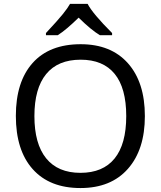

<svg xmlns="http://www.w3.org/2000/svg" viewBox="-20 -951 821 981"><path d="M720.2 -357.9Q720.2 -186.5 633.5 -88.4Q546.9 9.8 391.1 9.8Q233.4 9.8 147.2 -86.7Q61 -183.1 61 -358.9Q61 -533.2 146.7 -629.2Q232.4 -725.1 392.1 -725.1Q547.4 -725.1 633.8 -627.7Q720.2 -530.3 720.2 -357.9ZM155.8 -357.9Q155.8 -216.3 215.8 -142.1Q275.9 -67.9 391.1 -67.9Q505.9 -67.9 565.4 -141.1Q625 -214.4 625 -357.9Q625 -501 565.9 -573.5Q506.8 -646 392.1 -646Q275.9 -646 215.8 -572.5Q155.8 -499 155.8 -357.9ZM214.8 -782.2Q275.9 -847.7 301 -878.9Q326.2 -910.2 337.9 -931.2H427.7Q453.1 -881.8 552.7 -782.2V-771H490.7Q446.8 -796.9 381.8 -860.8Q317.9 -798.3 274.9 -771H214.8Z"/></svg>

Font: Noto Sans Southeast Asian
Style: Regular
Weight: 400
Designer: Monotype Design Team
Foundry: Monotype Imaging Inc.
Version: Version 1.06 uh; ttfautohint (v1.4.1)